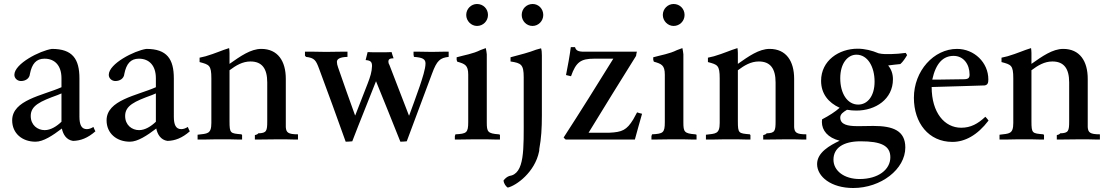

<svg xmlns="http://www.w3.org/2000/svg" viewBox="-20 -699 5558 962"><path d="M458 -41C454 -48 451 -56 448 -63C437 -56 426 -52 415 -52C388 -52 378 -74 378 -115V-306C378 -403 344 -454 240 -454C180 -445 52 -380 52 -324C52 -306 68 -293 85 -293C107 -293 128 -305 130 -329C140 -379 161 -405 203 -405C255 -405 288 -370 288 -307V-262C193 -220 41 -198 41 -96C41 -31 91 11 158 11C197 11 244 -20 290 -55C296 -26 312 2 346 7C384 6 419 -7 458 -41ZM288 -89C264 -66 234 -47 204 -47C168 -47 134 -72 134 -118C134 -170 181 -191 269 -223L288 -231Z M931 -41C927 -48 924 -56 921 -63C910 -56 899 -52 888 -52C861 -52 851 -74 851 -115V-306C851 -403 817 -454 713 -454C653 -445 525 -380 525 -324C525 -306 541 -293 558 -293C580 -293 601 -305 603 -329C613 -379 634 -405 676 -405C728 -405 761 -370 761 -307V-262C666 -220 514 -198 514 -96C514 -31 564 11 631 11C670 11 717 -20 763 -55C769 -26 785 2 819 7C857 6 892 -7 931 -41ZM761 -89C737 -66 707 -47 677 -47C641 -47 607 -72 607 -118C607 -170 654 -191 742 -223L761 -231Z M1473 0V-26C1422 -26 1414 -36 1412 -62V-304C1412 -393 1372 -454 1289 -454C1236 -454 1184 -417 1130 -379V-433C1130 -443 1129 -451 1128 -458C1091 -447 1061 -432 1010 -417L980 -410V-388C1028 -375 1039 -373 1039 -306V-83C1039 -26 1018 -30 970 -24V0H1012C1028 0 1044 -1 1065 -1H1126C1140 -1 1153 0 1168 0H1193V-22L1190 -26C1134 -31 1130 -30 1130 -92V-347C1162 -371 1195 -391 1235 -391C1293 -391 1319 -355 1319 -286V-92C1319 -43 1316 -32 1274 -31C1271 -26 1265 -24 1257 -22V0H1288C1316 0 1343 -1 1377 -1H1408C1422 -1 1435 0 1449 0Z M2228 -440H2200C2182 -440 2165 -439 2144 -439C2123 -439 2103 -440 2082 -440H2052V-425L2054 -414C2097 -411 2112 -403 2112 -381C2112 -354 2096 -306 2083 -267C2065 -216 2047 -165 2030 -120H2029L1931 -374C1927 -380 1926 -387 1926 -391C1926 -401 1932 -407 1952 -407C1948 -417 1945 -428 1942 -438C1928 -438 1921 -437 1908 -437H1854C1843 -437 1832 -438 1822 -438L1812 -398C1838 -396 1844 -388 1844 -368C1843 -338 1835 -314 1822 -280L1760 -121H1759C1730 -200 1702 -281 1674 -361C1670 -371 1668 -382 1668 -389C1668 -403 1682 -413 1721 -414V-440H1687C1662 -440 1641 -439 1613 -439C1593 -439 1573 -440 1553 -440H1508V-420C1510 -418 1512 -416 1513 -414C1556 -409 1563 -397 1579 -354C1624 -233 1669 -110 1712 11C1723 11 1734 10 1745 9C1784 -93 1825 -192 1864 -292C1905 -190 1946 -91 1986 11C1996 11 2008 10 2018 9L2145 -331C2169 -396 2185 -409 2228 -414Z M2370 -569C2401 -569 2425 -594 2425 -624C2425 -655 2401 -679 2370 -679C2341 -679 2316 -655 2316 -624C2316 -594 2341 -569 2370 -569ZM2485 0V-24L2479 -26C2423 -30 2419 -39 2419 -86V-427C2418 -438 2416 -449 2414 -458L2387 -448C2349 -429 2307 -423 2268 -412V-399L2271 -390C2309 -379 2326 -373 2326 -325V-87C2326 -33 2317 -29 2262 -26L2259 -17V0H2287C2311 0 2335 -1 2359 -1H2415C2430 -1 2444 0 2459 0Z M2648 -569C2678 -569 2702 -594 2702 -624C2702 -655 2678 -679 2649 -679C2618 -679 2594 -655 2594 -624C2594 -594 2618 -569 2648 -569ZM2538 -391C2591 -383 2604 -376 2604 -312V-119C2604 50 2610 172 2531 183C2519 188 2512 194 2503 205C2504 222 2516 236 2524 241C2567 231 2660 164 2681 60C2682 57 2682 53 2682 48C2692 -6 2695 -56 2695 -120V-421C2695 -436 2694 -447 2691 -457L2666 -450C2630 -436 2591 -426 2538 -412Z M3172 -136 3153 -101C3120 -47 3097 -37 3033 -34H2929C3009 -165 3087 -291 3167 -419C3168 -426 3169 -433 3171 -440H2907C2876 -440 2866 -446 2861 -463H2840C2834 -417 2825 -368 2816 -323L2841 -317C2866 -388 2890 -405 2957 -405H3053C2970 -271 2889 -141 2804 -10C2807 -6 2811 -3 2814 0H3161C3172 -42 3184 -82 3197 -129C3188 -131 3181 -133 3172 -136Z M3355 -569C3386 -569 3410 -594 3410 -624C3410 -655 3386 -679 3355 -679C3326 -679 3301 -655 3301 -624C3301 -594 3326 -569 3355 -569ZM3470 0V-24L3464 -26C3408 -30 3404 -39 3404 -86V-427C3403 -438 3401 -449 3399 -458L3372 -448C3334 -429 3292 -423 3253 -412V-399L3256 -390C3294 -379 3311 -373 3311 -325V-87C3311 -33 3302 -29 3247 -26L3244 -17V0H3272C3296 0 3320 -1 3344 -1H3400C3415 -1 3429 0 3444 0Z M4020 0V-26C3969 -26 3961 -36 3959 -62V-304C3959 -393 3919 -454 3836 -454C3783 -454 3731 -417 3677 -379V-433C3677 -443 3676 -451 3675 -458C3638 -447 3608 -432 3557 -417L3527 -410V-388C3575 -375 3586 -373 3586 -306V-83C3586 -26 3565 -30 3517 -24V0H3559C3575 0 3591 -1 3612 -1H3673C3687 -1 3700 0 3715 0H3740V-22L3737 -26C3681 -31 3677 -30 3677 -92V-347C3709 -371 3742 -391 3782 -391C3840 -391 3866 -355 3866 -286V-92C3866 -43 3863 -32 3821 -31C3818 -26 3812 -24 3804 -22V0H3835C3863 0 3890 -1 3924 -1H3955C3969 -1 3982 0 3996 0Z M4518 -434C4497 -431 4463 -428 4444 -428C4423 -428 4402 -427 4382 -432C4349 -446 4313 -455 4277 -455C4184 -455 4094 -396 4094 -294C4094 -230 4130 -185 4187 -159C4165 -139 4135 -120 4099 -101C4099 -97 4098 -92 4098 -88C4098 -46 4127 -9 4187 6C4137 30 4074 65 4074 123C4074 186 4144 243 4255 243C4394 243 4516 149 4516 40C4516 -44 4455 -68 4356 -68C4333 -68 4310 -67 4287 -67H4276C4229 -67 4190 -74 4190 -110C4190 -128 4206 -138 4224 -149C4241 -146 4256 -145 4271 -145C4367 -145 4454 -202 4454 -302C4454 -330 4445 -353 4430 -371C4451 -374 4472 -376 4491 -378C4504 -389 4517 -409 4525 -423ZM4271 -425C4328 -425 4362 -364 4362 -290C4362 -218 4327 -175 4280 -175C4226 -175 4190 -230 4190 -307C4190 -384 4229 -425 4271 -425ZM4292 9C4395 9 4441 31 4441 89C4441 151 4380 198 4287 198C4210 198 4156 157 4156 101C4156 43 4204 9 4292 9Z M4917 -114C4880 -79 4844 -59 4796 -59C4712 -59 4648 -135 4648 -263C4751 -265 4859 -270 4914 -271C4929 -274 4932 -284 4932 -301C4932 -386 4861 -454 4775 -454C4659 -454 4559 -344 4559 -209C4559 -83 4633 12 4752 12C4814 12 4877 -21 4933 -95C4928 -102 4923 -108 4917 -114ZM4758 -419C4807 -419 4838 -378 4838 -325C4838 -308 4831 -302 4808 -302C4762 -302 4718 -300 4673 -300H4651C4669 -383 4706 -419 4758 -419Z M5491 0V-26C5440 -26 5432 -36 5430 -62V-304C5430 -393 5390 -454 5307 -454C5254 -454 5202 -417 5148 -379V-433C5148 -443 5147 -451 5146 -458C5109 -447 5079 -432 5028 -417L4998 -410V-388C5046 -375 5057 -373 5057 -306V-83C5057 -26 5036 -30 4988 -24V0H5030C5046 0 5062 -1 5083 -1H5144C5158 -1 5171 0 5186 0H5211V-22L5208 -26C5152 -31 5148 -30 5148 -92V-347C5180 -371 5213 -391 5253 -391C5311 -391 5337 -355 5337 -286V-92C5337 -43 5334 -32 5292 -31C5289 -26 5283 -24 5275 -22V0H5306C5334 0 5361 -1 5395 -1H5426C5440 -1 5453 0 5467 0Z"/></svg>

Font: Sibila
Style: Regular
Weight: 400
Designer: Stefan Peev
Foundry: Context Ltd
Version: Version 1.000